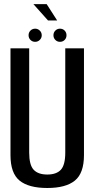

<svg xmlns="http://www.w3.org/2000/svg" viewBox="-20 -910 468 934"><path d="M210 4.5Q300 4.5 344.2 -31.5Q388.5 -67.5 388.5 -155.5V-675H297.5V-168Q297.5 -107.5 276 -84.2Q254.5 -61 210 -61Q165.5 -61 143.8 -84.2Q122 -107.5 122 -168V-675H31V-155.5Q31 -67.5 75.2 -31.5Q119.5 4.5 210 4.5ZM151 -706.5Q164 -706.5 173.5 -715.8Q183 -725 183 -738.5Q183 -752 173.5 -761.2Q164 -770.5 151 -770.5Q137.5 -770.5 128.2 -761.2Q119 -752 119 -738.5Q119 -725 128.2 -715.8Q137.5 -706.5 151 -706.5ZM271.5 -706.5Q285.5 -706.5 294.5 -715.8Q303.5 -725 303.5 -738.5Q303.5 -752 294.5 -761.2Q285.5 -770.5 271.5 -770.5Q258.5 -770.5 249.2 -761.2Q240 -752 240 -738.5Q240 -725 249.2 -715.8Q258.5 -706.5 271.5 -706.5ZM213.5 -810.5H258L207 -890H142.5Z"/></svg>

Font: Anybody Condensed
Style: Regular
Weight: 400
Width: 3
Designer: Tyler Finck
Foundry: Etcetera Type Company
Version: Version 1.113;gftools[0.9.25]